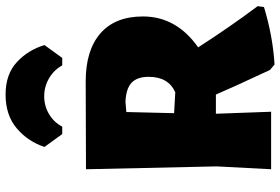

<svg xmlns="http://www.w3.org/2000/svg" viewBox="-174 -794 980 671"><g transform="rotate(-90 315.5 -458.0)"><path d="M183 -730 138 -792Q157 -850 203 -889Q249 -928 321 -928Q392 -928 434.5 -888.5Q477 -849 494 -792L449 -730H423Q407 -759 378 -776Q349 -793 315 -793Q281 -793 252.5 -776Q224 -759 209 -730ZM367 -648Q476 -648 535 -596.5Q594 -545 594 -448Q594 -331 486 -255Q558 -143 630 -47L627 -25Q525 6 426 12L407 -4Q343 -141 321 -193H254L261 0H60L70 -190L60 -647ZM296 -509 260 -506 256 -339 329 -335Q383 -359 383 -428Q383 -468 362.5 -487.5Q342 -507 296 -509Z"/></g></svg>

Font: Alegreya Sans Black
Style: Regular
Weight: 900
Designer: Juan Pablo del Peral
Foundry: Huerta Tipografica
Version: Version 2.007